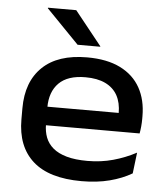

<svg xmlns="http://www.w3.org/2000/svg" viewBox="-51 -735 690 794"><g transform="rotate(5 294.0 -338.0)"><path d="M316.5 13.5Q181.5 13.5 114.2 -46.8Q47 -107 47 -219.5V-265.5Q47 -376 110.8 -437.2Q174.5 -498.5 296 -498.5Q378.5 -498.5 433.8 -471Q489 -443.5 516.8 -393.5Q544.5 -343.5 544.5 -276V-265Q544.5 -249.5 543 -233.5Q541.5 -217.5 539 -204H443Q444.5 -223.5 445 -243.2Q445.5 -263 445.5 -280Q445.5 -323.5 428.8 -353.8Q412 -384 378.8 -400Q345.5 -416 296 -416Q222.5 -416 186 -379.5Q149.5 -343 149.5 -277.5V-250.5L150 -239V-208Q150 -178 159.5 -153.2Q169 -128.5 190.5 -110.2Q212 -92 247.2 -82Q282.5 -72 333.5 -72Q390 -72 440.2 -86Q490.5 -100 535.5 -124L525 -37Q485 -13.5 433 0Q381 13.5 316.5 13.5ZM97.5 -204V-281H518.5V-204ZM233.5 -689 345.5 -549V-547H251.5L116 -686.5V-689Z"/></g></svg>

Font: Anek Gujarati SemiExpanded Medium
Style: Regular
Weight: 500
Width: 6
Designer: Mrunmayee Ghaisas (Gujarati), Yesha Goshar (Latin)
Foundry: Ek Type
Version: Version 1.003